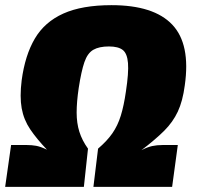

<svg xmlns="http://www.w3.org/2000/svg" viewBox="-25 -724 764 744"><path d="M407 -704Q571 -704 642.5 -628.5Q714 -553 691 -393Q683 -332 664 -291.5Q645 -251 611.5 -217.5Q578 -184 523 -142Q546 -154 564.5 -158Q583 -162 604 -162H664L642 0H337L355 -148Q390 -178 410.5 -207.5Q431 -237 443 -275.5Q455 -314 463 -370Q474 -442 471 -479.5Q468 -517 450.5 -530.5Q433 -544 397 -544Q359 -544 336.5 -531Q314 -518 302 -483Q290 -448 280 -383Q272 -329 272 -288Q272 -247 282.5 -213.5Q293 -180 316 -148L300 0H-5L18 -162H80Q98 -162 115 -159Q132 -156 157 -144Q117 -186 92 -223Q67 -260 59 -304.5Q51 -349 59 -413Q72 -510 110 -574.5Q148 -639 220.5 -671.5Q293 -704 407 -704Z"/></svg>

Font: Exo 2 Black
Style: Italic
Weight: 900
Italic angle: -8°
Designer: Natanael Gama
Foundry: Natanael Gama
Version: Version 2.010